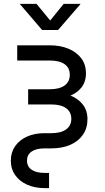

<svg xmlns="http://www.w3.org/2000/svg" viewBox="-20 -762 538 986"><path d="M210 204.1Q158.7 204.1 119.4 186.5Q80.1 168.9 57.9 137.2Q35.6 105.5 35.6 63Q35.6 20.5 57.6 -11.2Q79.6 -43 118.7 -60.5Q157.7 -78.1 208.5 -78.1H243.2Q293 -78.1 319.6 -97.4Q346.2 -116.7 346.2 -151.9Q346.2 -187 319.6 -206.3Q293 -225.6 243.2 -225.6H124.5V-303.7H235.4Q285.2 -303.7 311.8 -323Q338.4 -342.3 338.4 -378.4Q338.4 -413.6 311.8 -432.4Q285.2 -451.2 235.4 -451.2H68.4V-529.3H235.4Q290 -529.3 332 -511.7Q374 -494.1 397.7 -462.2Q421.4 -430.2 421.4 -385.3Q421.4 -340.8 397 -311Q372.6 -281.2 330.6 -266.6Q288.6 -252 235.4 -252H124.5V-288.6H243.2Q296.4 -288.6 338.4 -272.7Q380.4 -256.8 404.8 -225.8Q429.2 -194.8 429.2 -149.9Q429.2 -104 406 -70.3Q382.8 -36.6 341.1 -18.3Q299.3 0 243.2 0H208.5Q165.5 0 142.1 16.4Q118.7 32.7 118.7 63Q118.7 93.3 142.3 109.6Q166 126 210 126H231.9V204.1ZM167.5 -742.2 237.8 -656.7 307.1 -742.2H392.6V-740.2L278.3 -607.9H196.3L83 -740.2V-742.2Z"/></svg>

Font: Inter 24pt
Style: Regular
Weight: 400
Designer: Rasmus Andersson
Foundry: rsms
Version: Version 4.001;git-66647c0bb